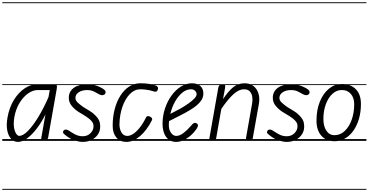

<svg xmlns="http://www.w3.org/2000/svg" viewBox="-25 -1246 3260 1698"><path d="M133.5 9Q99.5 9 74.2 -17.2Q49 -43.5 39.2 -92.2Q29.5 -141 41.5 -208Q58 -298.5 99 -364Q140 -429.5 193.8 -465Q247.5 -500.5 302 -500.5H462.5Q475 -500.5 477.5 -489.2Q480 -478 476.5 -458.5L400.5 -28Q399.5 -23 393.8 -11.5Q388 0 364 0Q345 0 341.8 -9Q338.5 -18 340 -25.5L377 -235Q343.5 -166 301.5 -110.8Q259.5 -55.5 216 -23.2Q172.5 9 133.5 9ZM145.5 -44.5Q179.5 -44.5 223.8 -90Q268 -135.5 315 -213.2Q362 -291 404 -387.5L415 -449.5H307Q266 -449.5 223.8 -420Q181.5 -390.5 148.5 -337Q115.5 -283.5 102 -211Q89.5 -136.5 105.5 -90.5Q121.5 -44.5 145.5 -44.5ZM133.5 9Q99.5 9 74.2 -17.2Q49 -43.5 39.2 -92.2Q29.5 -141 41.5 -208Q58 -298.5 99 -364Q140 -429.5 193.8 -465Q247.5 -500.5 302 -500.5H462.5Q475 -500.5 477.5 -489.2Q480 -478 476.5 -458.5L400.5 -28Q399.5 -23 393.8 -11.5Q388 0 364 0Q345 0 341.8 -9Q338.5 -18 340 -25.5L377 -235Q343.5 -166 301.5 -110.8Q259.5 -55.5 216 -23.2Q172.5 9 133.5 9ZM145.5 -44.5Q179.5 -44.5 223.8 -90Q268 -135.5 315 -213.2Q362 -291 404 -387.5L415 -449.5H307Q266 -449.5 223.8 -420Q181.5 -390.5 148.5 -337Q115.5 -283.5 102 -211Q89.5 -136.5 105.5 -90.5Q121.5 -44.5 145.5 -44.5ZM-5 424.5H528V432.5H-5ZM-5 -16H528V0H-5ZM-5 -501.5H528V-493.5H-5ZM-5 -1226H528V-1218H-5Z M706 9Q677 9 638.8 -3Q600.5 -15 565 -42Q546.5 -55.5 537 -65.5Q527.5 -75.5 536.5 -89.5Q542 -100 557 -100Q572 -100 587 -89Q604 -76.5 636.8 -58.8Q669.5 -41 706 -41Q748 -41 775 -67.8Q802 -94.5 802 -128Q802 -151.5 790.8 -167.2Q779.5 -183 765 -194.5Q749.5 -207.5 724 -223.2Q698.5 -239 668 -257.5Q637.5 -276.5 610.5 -308.2Q583.5 -340 583.5 -380.5Q583.5 -435.5 626.2 -468Q669 -500.5 746.5 -500.5Q775 -500.5 807.8 -493.8Q840.5 -487 879.5 -465Q899.5 -454 906 -441.8Q912.5 -429.5 905 -417Q898.5 -406.5 884 -404.5Q869.5 -402.5 851.5 -412Q839 -419 810.8 -434.2Q782.5 -449.5 746.5 -449.5Q699.5 -449.5 670.8 -429.8Q642 -410 642 -380.5Q642 -356.5 664.5 -336.8Q687 -317 710 -300.5Q740.5 -280.5 767.8 -265.2Q795 -250 818 -225.5Q837 -207.5 849 -185.2Q861 -163 861 -124.5Q861 -88 841 -57.5Q821 -27 786 -9Q751 9 706 9ZM706 9Q677 9 638.8 -3Q600.5 -15 565 -42Q546.5 -55.5 537 -65.5Q527.5 -75.5 536.5 -89.5Q542 -100 557 -100Q572 -100 587 -89Q604 -76.5 636.8 -58.8Q669.5 -41 706 -41Q748 -41 775 -67.8Q802 -94.5 802 -128Q802 -151.5 790.8 -167.2Q779.5 -183 765 -194.5Q749.5 -207.5 724 -223.2Q698.5 -239 668 -257.5Q637.5 -276.5 610.5 -308.2Q583.5 -340 583.5 -380.5Q583.5 -435.5 626.2 -468Q669 -500.5 746.5 -500.5Q775 -500.5 807.8 -493.8Q840.5 -487 879.5 -465Q899.5 -454 906 -441.8Q912.5 -429.5 905 -417Q898.5 -406.5 884 -404.5Q869.5 -402.5 851.5 -412Q839 -419 810.8 -434.2Q782.5 -449.5 746.5 -449.5Q699.5 -449.5 670.8 -429.8Q642 -410 642 -380.5Q642 -356.5 664.5 -336.8Q687 -317 710 -300.5Q740.5 -280.5 767.8 -265.2Q795 -250 818 -225.5Q837 -207.5 849 -185.2Q861 -163 861 -124.5Q861 -88 841 -57.5Q821 -27 786 -9Q751 9 706 9ZM498 424.5H945.5V432.5H498ZM498 -16H945.5V0H498ZM498 -501.5H945.5V-493.5H498ZM498 -1226H945.5V-1218H498Z M1093.5 9Q1036 9 1003.8 -30Q971.5 -69 971.5 -134Q971.5 -214 989.8 -282.5Q1008 -351 1041 -402Q1074 -453 1118.5 -481.2Q1163 -509.5 1215.5 -509.5Q1251 -509.5 1288 -505Q1325 -500.5 1349.5 -490.5Q1360.5 -487 1366.2 -480.8Q1372 -474.5 1372.8 -466.8Q1373.5 -459 1369 -450Q1363.5 -436.5 1352.8 -435Q1342 -433.5 1324.5 -440.5Q1302.5 -448 1271.5 -452.2Q1240.5 -456.5 1215.5 -456.5Q1164.5 -456.5 1123.5 -414.5Q1082.5 -372.5 1058 -302.8Q1033.5 -233 1031.5 -149Q1030.5 -107.5 1048.5 -75.8Q1066.5 -44 1100 -44Q1142 -44 1187 -90Q1232 -136 1268 -210Q1272.5 -218.5 1282.2 -219.2Q1292 -220 1305 -213Q1315 -208 1319 -199.2Q1323 -190.5 1319 -183.5Q1274 -94 1214 -42.5Q1154 9 1093.5 9ZM1093.5 9Q1036 9 1003.8 -30Q971.5 -69 971.5 -134Q971.5 -214 989.8 -282.5Q1008 -351 1041 -402Q1074 -453 1118.5 -481.2Q1163 -509.5 1215.5 -509.5Q1251 -509.5 1288 -505Q1325 -500.5 1349.5 -490.5Q1360.5 -487 1366.2 -480.8Q1372 -474.5 1372.8 -466.8Q1373.5 -459 1369 -450Q1363.5 -436.5 1352.8 -435Q1342 -433.5 1324.5 -440.5Q1302.5 -448 1271.5 -452.2Q1240.5 -456.5 1215.5 -456.5Q1164.5 -456.5 1123.5 -414.5Q1082.5 -372.5 1058 -302.8Q1033.5 -233 1031.5 -149Q1030.5 -107.5 1048.5 -75.8Q1066.5 -44 1100 -44Q1142 -44 1187 -90Q1232 -136 1268 -210Q1272.5 -218.5 1282.2 -219.2Q1292 -220 1305 -213Q1315 -208 1319 -199.2Q1323 -190.5 1319 -183.5Q1274 -94 1214 -42.5Q1154 9 1093.5 9ZM922 424.5H1377.5V432.5H922ZM922 -16H1377.5V0H922ZM922 -501.5H1377.5V-493.5H922ZM922 -1226H1377.5V-1218H922Z M1532.5 9Q1476.5 9 1444.5 -34.5Q1412.5 -78 1412.5 -151Q1412.5 -221 1433.8 -285.5Q1455 -350 1491.5 -400.5Q1528 -451 1574.8 -480.2Q1621.5 -509.5 1673 -509.5Q1720 -509.5 1746.8 -485.5Q1773.5 -461.5 1773.5 -418.5Q1773.5 -387 1756.5 -360.8Q1739.5 -334.5 1713.5 -313.2Q1687.5 -292 1659.8 -275.5Q1632 -259 1610 -246.5Q1580.5 -230 1539.2 -209.8Q1498 -189.5 1470 -175Q1469 -166 1468.5 -156.8Q1468 -147.5 1468 -138Q1468 -100 1487 -72Q1506 -44 1534 -44Q1563.5 -44 1596.2 -68.5Q1629 -93 1659.5 -128.5Q1679 -154 1692.2 -158Q1705.5 -162 1715 -154.5Q1722 -150 1724.8 -143.2Q1727.5 -136.5 1723.2 -124.8Q1719 -113 1704 -93.5Q1670.5 -49 1624.2 -20Q1578 9 1532.5 9ZM1481.5 -239Q1503 -250.5 1528.5 -263.5Q1554 -276.5 1576.5 -289Q1612 -310 1643.5 -332.2Q1675 -354.5 1694.5 -375.5Q1714 -396.5 1714 -414Q1714 -428 1701 -442.2Q1688 -456.5 1664.5 -456.5Q1624 -456.5 1587.2 -426.5Q1550.5 -396.5 1522.8 -347Q1495 -297.5 1481.5 -239ZM1532.5 9Q1476.5 9 1444.5 -34.5Q1412.5 -78 1412.5 -151Q1412.5 -221 1433.8 -285.5Q1455 -350 1491.5 -400.5Q1528 -451 1574.8 -480.2Q1621.5 -509.5 1673 -509.5Q1720 -509.5 1746.8 -485.5Q1773.5 -461.5 1773.5 -418.5Q1773.5 -387 1756.5 -360.8Q1739.5 -334.5 1713.5 -313.2Q1687.5 -292 1659.8 -275.5Q1632 -259 1610 -246.5Q1580.5 -230 1539.2 -209.8Q1498 -189.5 1470 -175Q1469 -166 1468.5 -156.8Q1468 -147.5 1468 -138Q1468 -100 1487 -72Q1506 -44 1534 -44Q1563.5 -44 1596.2 -68.5Q1629 -93 1659.5 -128.5Q1679 -154 1692.2 -158Q1705.5 -162 1715 -154.5Q1722 -150 1724.8 -143.2Q1727.5 -136.5 1723.2 -124.8Q1719 -113 1704 -93.5Q1670.5 -49 1624.2 -20Q1578 9 1532.5 9ZM1481.5 -239Q1503 -250.5 1528.5 -263.5Q1554 -276.5 1576.5 -289Q1612 -310 1643.5 -332.2Q1675 -354.5 1694.5 -375.5Q1714 -396.5 1714 -414Q1714 -428 1701 -442.2Q1688 -456.5 1664.5 -456.5Q1624 -456.5 1587.2 -426.5Q1550.5 -396.5 1522.8 -347Q1495 -297.5 1481.5 -239ZM1367.5 424.5H1788V432.5H1367.5ZM1367.5 -16H1788V0H1367.5ZM1367.5 -501.5H1788V-493.5H1367.5ZM1367.5 -1226H1788V-1218H1367.5Z M1851.5 0Q1832.5 0 1829 -8.8Q1825.5 -17.5 1827 -24.5L1905 -467Q1907 -479 1911.5 -486.2Q1916 -493.5 1924.2 -497Q1932.5 -500.5 1945.5 -500.5Q1960 -500.5 1964.2 -493.5Q1968.5 -486.5 1965.5 -469.5L1947.5 -369Q1995.5 -442 2038.5 -475.8Q2081.5 -509.5 2137.5 -509.5Q2187.5 -509.5 2218.5 -483.8Q2249.5 -458 2261.2 -417Q2273 -376 2265 -330.5L2210.5 -24.5Q2210 -18.5 2205.5 -9.2Q2201 0 2177.5 0Q2159 0 2154.2 -9.2Q2149.5 -18.5 2151 -27.5L2205 -333Q2210 -359 2206.2 -387.5Q2202.5 -416 2185.5 -436.2Q2168.5 -456.5 2133 -456.5Q2088.5 -456.5 2041 -414.2Q1993.5 -372 1932.5 -283.5L1887.5 -27.5Q1886.5 -21.5 1880.8 -10.8Q1875 0 1851.5 0ZM1851.5 0Q1832.5 0 1829 -8.8Q1825.5 -17.5 1827 -24.5L1905 -467Q1907 -479 1911.5 -486.2Q1916 -493.5 1924.2 -497Q1932.5 -500.5 1945.5 -500.5Q1960 -500.5 1964.2 -493.5Q1968.5 -486.5 1965.5 -469.5L1947.5 -369Q1995.5 -442 2038.5 -475.8Q2081.5 -509.5 2137.5 -509.5Q2187.5 -509.5 2218.5 -483.8Q2249.5 -458 2261.2 -417Q2273 -376 2265 -330.5L2210.5 -24.5Q2210 -18.5 2205.5 -9.2Q2201 0 2177.5 0Q2159 0 2154.2 -9.2Q2149.5 -18.5 2151 -27.5L2205 -333Q2210 -359 2206.2 -387.5Q2202.5 -416 2185.5 -436.2Q2168.5 -456.5 2133 -456.5Q2088.5 -456.5 2041 -414.2Q1993.5 -372 1932.5 -283.5L1887.5 -27.5Q1886.5 -21.5 1880.8 -10.8Q1875 0 1851.5 0ZM1776 424.5H2330.5V432.5H1776ZM1776 -16H2330.5V0H1776ZM1776 -501.5H2330.5V-493.5H1776ZM1776 -1226H2330.5V-1218H1776Z M2510 9Q2481 9 2442.8 -3Q2404.5 -15 2369 -42Q2350.5 -55.5 2341 -65.5Q2331.5 -75.5 2340.5 -89.5Q2346 -100 2361 -100Q2376 -100 2391 -89Q2408 -76.5 2440.8 -58.8Q2473.5 -41 2510 -41Q2552 -41 2579 -67.8Q2606 -94.5 2606 -128Q2606 -151.5 2594.8 -167.2Q2583.5 -183 2569 -194.5Q2553.5 -207.5 2528 -223.2Q2502.5 -239 2472 -257.5Q2441.5 -276.5 2414.5 -308.2Q2387.5 -340 2387.5 -380.5Q2387.5 -435.5 2430.2 -468Q2473 -500.5 2550.5 -500.5Q2579 -500.5 2611.8 -493.8Q2644.5 -487 2683.5 -465Q2703.5 -454 2710 -441.8Q2716.5 -429.5 2709 -417Q2702.5 -406.5 2688 -404.5Q2673.5 -402.5 2655.5 -412Q2643 -419 2614.8 -434.2Q2586.5 -449.5 2550.5 -449.5Q2503.5 -449.5 2474.8 -429.8Q2446 -410 2446 -380.5Q2446 -356.5 2468.5 -336.8Q2491 -317 2514 -300.5Q2544.5 -280.5 2571.8 -265.2Q2599 -250 2622 -225.5Q2641 -207.5 2653 -185.2Q2665 -163 2665 -124.5Q2665 -88 2645 -57.5Q2625 -27 2590 -9Q2555 9 2510 9ZM2510 9Q2481 9 2442.8 -3Q2404.5 -15 2369 -42Q2350.5 -55.5 2341 -65.5Q2331.5 -75.5 2340.5 -89.5Q2346 -100 2361 -100Q2376 -100 2391 -89Q2408 -76.5 2440.8 -58.8Q2473.5 -41 2510 -41Q2552 -41 2579 -67.8Q2606 -94.5 2606 -128Q2606 -151.5 2594.8 -167.2Q2583.5 -183 2569 -194.5Q2553.5 -207.5 2528 -223.2Q2502.5 -239 2472 -257.5Q2441.5 -276.5 2414.5 -308.2Q2387.5 -340 2387.5 -380.5Q2387.5 -435.5 2430.2 -468Q2473 -500.5 2550.5 -500.5Q2579 -500.5 2611.8 -493.8Q2644.5 -487 2683.5 -465Q2703.5 -454 2710 -441.8Q2716.5 -429.5 2709 -417Q2702.5 -406.5 2688 -404.5Q2673.5 -402.5 2655.5 -412Q2643 -419 2614.8 -434.2Q2586.5 -449.5 2550.5 -449.5Q2503.5 -449.5 2474.8 -429.8Q2446 -410 2446 -380.5Q2446 -356.5 2468.5 -336.8Q2491 -317 2514 -300.5Q2544.5 -280.5 2571.8 -265.2Q2599 -250 2622 -225.5Q2641 -207.5 2653 -185.2Q2665 -163 2665 -124.5Q2665 -88 2645 -57.5Q2625 -27 2590 -9Q2555 9 2510 9ZM2302 424.5H2749.5V432.5H2302ZM2302 -16H2749.5V0H2302ZM2302 -501.5H2749.5V-493.5H2302ZM2302 -1226H2749.5V-1218H2302Z M2934 3Q2859.5 3 2816.8 -45.8Q2774 -94.5 2774 -179.5Q2774 -273 2803.2 -346Q2832.5 -419 2883.2 -461Q2934 -503 2998 -503Q3077 -503 3122 -456.8Q3167 -410.5 3167 -327Q3167 -255.5 3149.5 -195.2Q3132 -135 3100.5 -90.5Q3069 -46 3026.5 -21.5Q2984 3 2934 3ZM2934 -50.5Q2984 -50.5 3023.2 -87.2Q3062.5 -124 3085 -186.2Q3107.5 -248.5 3107.5 -325.5Q3107.5 -380.5 3078 -415.2Q3048.5 -450 2998 -450Q2951 -450 2914.2 -415.5Q2877.5 -381 2856.2 -323Q2835 -265 2835 -194Q2835 -130.5 2861 -90.5Q2887 -50.5 2934 -50.5ZM2934 3Q2859.5 3 2816.8 -45.8Q2774 -94.5 2774 -179.5Q2774 -273 2803.2 -346Q2832.5 -419 2883.2 -461Q2934 -503 2998 -503Q3077 -503 3122 -456.8Q3167 -410.5 3167 -327Q3167 -255.5 3149.5 -195.2Q3132 -135 3100.5 -90.5Q3069 -46 3026.5 -21.5Q2984 3 2934 3ZM2934 -50.5Q2984 -50.5 3023.2 -87.2Q3062.5 -124 3085 -186.2Q3107.5 -248.5 3107.5 -325.5Q3107.5 -380.5 3078 -415.2Q3048.5 -450 2998 -450Q2951 -450 2914.2 -415.5Q2877.5 -381 2856.2 -323Q2835 -265 2835 -194Q2835 -130.5 2861 -90.5Q2887 -50.5 2934 -50.5ZM2724.5 424.5H3215.5V432.5H2724.5ZM2724.5 -16H3215.5V0H2724.5ZM2724.5 -501.5H3215.5V-493.5H2724.5ZM2724.5 -1226H3215.5V-1218H2724.5Z"/></svg>

Font: Edu AU VIC WA NT Guides
Style: Regular
Weight: 400
Designer: Tina and Corey Anderson, Eben Sorkin, Mirko Velimirovic
Foundry: Google for Education
Version: Version 1.001